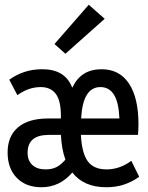

<svg xmlns="http://www.w3.org/2000/svg" viewBox="-20 -775 620 807"><path d="M154 12Q89 12 50.5 -27.5Q12 -67 12 -134Q12 -203 56 -240Q100 -277 182 -277H236V-287Q236 -352 214.5 -380.5Q193 -409 151 -409Q100 -409 53 -375L19 -440Q48 -461 82.5 -472.5Q117 -484 158 -484Q253 -484 283 -408H285Q320 -484 407 -484Q482 -484 522 -424Q562 -364 562 -252Q562 -241 561.5 -231.5Q561 -222 560 -208H320Q324 -131 349 -97Q374 -63 428 -63Q483 -63 532 -99L565 -32Q536 -11 502 0.5Q468 12 427 12Q332 12 284 -50Q231 12 154 12ZM321 -277H482Q479 -345 459 -377Q439 -409 402 -409Q328 -409 321 -277ZM172 -63Q197 -63 216 -72Q235 -81 255 -104Q239 -147 236 -208H185Q96 -208 96 -133Q96 -100 116 -81.5Q136 -63 172 -63ZM255 -549 209 -590 353 -755 420 -696Z"/></svg>

Font: Sometype Mono Medium
Style: Regular
Weight: 500
Monospace: yes
Designer: Ryoichi Tsunekawa
Foundry: Dharma Type
Version: Version 1.000; ttfautohint (v1.8.3)